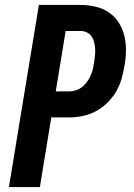

<svg xmlns="http://www.w3.org/2000/svg" viewBox="-20 -755 540 775"><path d="M16 0 137 -735H305Q336 -735 366 -728Q396 -721 420 -704.5Q444 -688 459.5 -663.5Q475 -639 482 -610Q489 -581 488.5 -550Q488 -519 482 -487Q478 -461 470 -434.5Q462 -408 447.5 -383.5Q433 -359 411.5 -338.5Q390 -318 365 -305Q340 -292 312.5 -286.5Q285 -281 259 -281H187L141 0ZM205 -386H259Q273 -386 286.5 -390.5Q300 -395 311.5 -404Q323 -413 331.5 -425Q340 -437 346 -450.5Q352 -464 355 -477.5Q358 -491 360 -504Q362 -518 363.5 -531.5Q365 -545 364 -558.5Q363 -572 360 -584.5Q357 -597 350 -607.5Q343 -618 331 -624Q319 -630 305 -630H245Z"/></svg>

Font: Iosevka Curly Extrabold
Style: Italic
Weight: 800
Italic angle: -9°
Monospace: yes
Designer: Belleve Invis
Foundry: Belleve Invis
Version: Version 22.1.2; ttfautohint (v1.8.4)